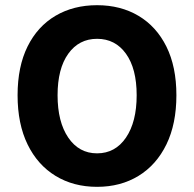

<svg xmlns="http://www.w3.org/2000/svg" viewBox="-20 -704 744 736"><path d="M352.1 12.2Q261.7 12.2 192.9 -29.8Q124 -71.8 85.7 -150.4Q47.4 -229 47.4 -338.9Q47.4 -448.7 85.7 -525.9Q124 -603 192.9 -643.6Q261.7 -684.1 352.1 -684.1Q442.4 -684.1 511 -643.3Q579.6 -602.5 617.9 -525.4Q656.2 -448.2 656.2 -338.9Q656.2 -229 617.9 -150.4Q579.6 -71.8 511 -29.8Q442.4 12.2 352.1 12.2ZM352.1 -116.2Q421.9 -116.2 462.9 -176.5Q503.9 -236.8 503.9 -338.9Q503.9 -440.9 462.9 -498Q421.9 -555.2 352.1 -555.2Q282.7 -555.2 241.7 -498Q200.7 -440.9 200.7 -338.9Q200.7 -236.8 241.7 -176.5Q282.7 -116.2 352.1 -116.2Z"/></svg>

Font: Akatab Black
Style: Regular
Weight: 900
Designer: SIL Global
Foundry: SIL Global
Version: Version 4.000